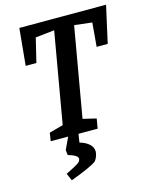

<svg xmlns="http://www.w3.org/2000/svg" viewBox="-122 -685 785 988"><g transform="rotate(-15 270.0 -191.5)"><path d="M496 -408H437L448 -535L354 -546L271 -69L342 -52L333 0H231L224 45Q254 53 273.5 70Q293 87 293 111Q293 122 288 135.5Q283 149 275 159Q247 181 136 222L119 183Q164 161 182.5 149.5Q201 138 201 124Q201 106 149 91L146 64L176 0H83L90 -44L164 -64L248 -547L147 -536L116 -408H59L78 -605H540Z"/></g></svg>

Font: Grenze Medium
Style: Italic
Weight: 500
Italic angle: -10°
Designer: Renata Polastri
Foundry: Omnibus-Type
Version: Version 1.002; ttfautohint (v1.8)